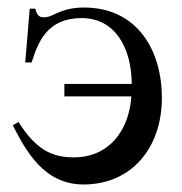

<svg xmlns="http://www.w3.org/2000/svg" viewBox="-20 -480 484 510"><path d="M59 -457 47 -314H64C81 -368 105 -432 197 -432C281 -432 329 -360 330 -257H151V-224H329C323 -135 271 -62 176 -62C116 -62 75 -84 29 -156L14 -147C47 -84 94 10 202 10C330 10 410 -88 410 -220C410 -346 345 -460 203 -460C170 -460 150 -453 133 -446C121 -441 111 -434 96 -434C83 -434 77 -442 74 -457Z"/></svg>

Font: STIXGeneral
Style: Regular
Weight: 400
Designer: MicroPress Inc., with final additions and corrections provided by Coen Hoffman, Elsevier (retired)
Version: Version 1.1.0